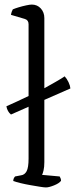

<svg xmlns="http://www.w3.org/2000/svg" viewBox="-20 -820 328 840"><path d="M181 0Q173 0 154.5 -3Q136 -6 113 -10Q90 -14 69.5 -19Q49 -24 38 -28Q38 -35 40.5 -40Q43 -45 46 -48L72 -53Q88 -55 96.5 -71Q105 -87 105 -126V-353L28 -319Q12 -332 8 -355Q32 -366 56.5 -377Q81 -388 105 -400V-714Q105 -732 89 -737L28 -755Q29 -762 31.5 -769Q34 -776 36 -779Q45 -783 61.5 -788Q78 -793 94.5 -796.5Q111 -800 119 -800Q143 -800 158.5 -783Q174 -766 174 -741V-434Q199 -448 222 -461Q245 -474 263 -486Q273 -475 280 -460Q287 -445 288 -433L174 -383V-111Q174 -89 170.5 -74.5Q167 -60 164 -55L241 -48Q243 -45 245 -40Q247 -35 247 -29Q239 -18 216.5 -9Q194 0 181 0Z"/></svg>

Font: Texturina 72pt Light
Style: Regular
Weight: 300
Designer: Guillermo Torres Carreño
Foundry: Omnibus-Type
Version: Version 1.002; ttfautohint (v1.8.3)